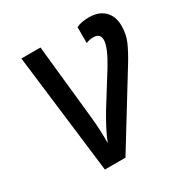

<svg xmlns="http://www.w3.org/2000/svg" viewBox="-166 -859 958 994"><g transform="rotate(-30 312.5 -362.0)"><path d="M178 0H301L555 -413Q587 -465 606 -508Q625 -551 625 -601Q625 -659 591.5 -691.5Q558 -724 500 -724Q452 -724 424 -709V-614Q444 -623 469 -623Q509 -623 509 -584Q509 -542 454 -451L338 -265Q319 -234 295.5 -189.5Q272 -145 259 -111Q260 -145 258 -187.5Q256 -230 252 -268L205 -714H91Z"/></g></svg>

Font: Noto Sans UI Medium
Style: Italic
Weight: 500
Italic angle: -12°
Designer: Monotype Design Team
Foundry: Monotype Imaging Inc.
Version: Version 1.901